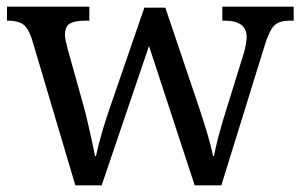

<svg xmlns="http://www.w3.org/2000/svg" viewBox="-20 -556 902 576"><path d="M75 -441Q64 -473 48.5 -483.5Q33 -494 4 -494H1V-536H248V-494H235Q205 -494 190 -485.5Q175 -477 175 -452Q175 -444 177.5 -432Q180 -420 183 -409L230 -241Q237 -217 243.5 -187.5Q250 -158 256 -131.5Q262 -105 265 -88H268Q273 -113 284.5 -153.5Q296 -194 309 -231L413 -533H476L576 -237Q584 -213 593 -184.5Q602 -156 609 -130.5Q616 -105 619 -88H622Q631 -139 661 -234L711 -395Q715 -408 717.5 -422.5Q720 -437 720 -445Q720 -494 654 -494H647V-536H861V-494H848Q819 -494 803.5 -480Q788 -466 773 -416L644 0H564L427 -418L285 0H206Z"/></svg>

Font: NotoSerif-Regular
Style: Regular
Weight: 400
Designer: Monotype Design Team
Foundry: Monotype Imaging Inc.
Version: Version 2.007; ttfautohint (v1.8) -l 8 -r 50 -G 200 -x 14 -D